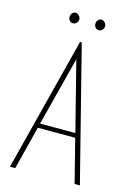

<svg xmlns="http://www.w3.org/2000/svg" viewBox="-116 -818 607 878"><g transform="rotate(15 187.5 -379.0)"><path d="M328 0 276 -205H99L47 0H22L184 -634H192L353 0ZM188 -553 104 -226H271ZM130 -708Q121 -708 114.5 -715Q108 -722 108 -732Q108 -743 114.5 -750.5Q121 -758 130 -758Q139 -758 146.5 -750.5Q154 -743 154 -732Q154 -722 146.5 -715Q139 -708 130 -708ZM252 -708Q243 -708 236.5 -715Q230 -722 230 -732Q230 -743 236.5 -750.5Q243 -758 252 -758Q261 -758 268.5 -750.5Q276 -743 276 -732Q276 -722 269 -715Q262 -708 252 -708Z"/></g></svg>

Font: Inconsolata Condensed ExtraLight
Style: Regular
Weight: 200
Width: 3
Monospace: yes
Designer: Raph Levien, Cyreal, Brenton Simpson
Foundry: Raph Levien, Cyreal, Google
Version: Version 3.100; ttfautohint (v1.8.4.7-5d5b)